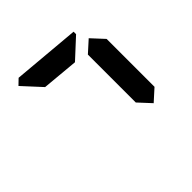

<svg xmlns="http://www.w3.org/2000/svg" viewBox="-81 -807 978 978"><g transform="rotate(45 408.0 -318.5)"><path d="M93 -75 64 -105 96 -469H114L126 -456L211 -364L193 -167ZM586 -562 642 -500 575 -438H230L174 -500L241 -562Z"/></g></svg>

Font: DSEG7 Classic Mini
Style: Bold Italic
Weight: 700
Italic angle: -5°
Designer: Keshikan(Twitter:@keshinomi_88pro)
Version: Version 0.46